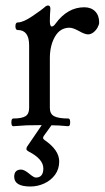

<svg xmlns="http://www.w3.org/2000/svg" viewBox="-20 -451 380 692"><path d="M337.4 -370.1Q337.4 -362.3 331.8 -352.1Q326.2 -341.8 316.9 -334.5Q307.6 -327.1 296.9 -327.1Q285.6 -327.1 264.2 -339.4Q242.7 -351.1 230.5 -351.1Q196.8 -351.1 178.2 -319.1Q159.7 -287.1 159.7 -241.2V-62Q159.7 -40 175.5 -32Q191.4 -23.9 226.1 -23.9Q232.9 -23.9 232.9 -10.3Q232.9 3.9 226.1 3.9Q190.4 0.5 165.5 0.5L137.7 39.1Q135.3 43 135.3 46.4Q135.3 49.8 140.6 53.7Q193.4 89.8 193.4 130.9Q193.4 158.2 178.5 178.7Q163.6 199.2 139.6 210.2Q115.7 221.2 89.4 221.2Q31.2 221.2 31.2 186Q31.2 160.2 56.2 160.2Q67.4 160.2 85 174.8Q102.1 189 108.9 189Q136.2 189 136.2 156.2Q136.2 122.6 84.5 95.7Q75.2 90.8 75.2 86.4Q75.2 81.5 77.6 77.6L130.4 0H127Q94.2 0 75.7 0.7Q57.1 1.5 27.8 3.9Q21 3.9 21 -10.3Q21 -23.9 27.8 -23.9Q58.1 -23.9 71.5 -32Q85 -40 85 -62V-287.6Q85 -342.8 43.9 -342.8Q35.6 -342.8 35.6 -356.4Q35.6 -370.1 43.9 -370.1Q63.5 -370.1 97.2 -393.1Q133.8 -418 140.1 -424.3Q147 -431.2 153.3 -431.2Q161.6 -431.2 161.6 -418.9Q159.7 -397.5 159.7 -375.5Q159.7 -355.5 166.5 -355.5Q172.9 -355.5 179.7 -365.2Q223.1 -424.8 283.7 -424.8Q308.1 -424.8 322.8 -410.2Q337.4 -395.5 337.4 -370.1Z"/></svg>

Font: JuniusX
Style: Regular
Weight: 400
Designer: Peter S. Baker
Foundry: Briery Creek Software
Version: Version 1.004